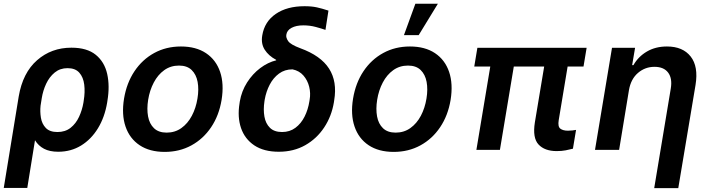

<svg xmlns="http://www.w3.org/2000/svg" viewBox="-35 -801 3788 1026"><path d="M-14.9 203.1 65 -285.5Q86.6 -412.3 163.2 -479.2Q239.7 -546.2 346.6 -546.2Q430 -546.2 476.7 -508.2Q523.4 -470.2 537.8 -405.9Q552.2 -341.6 539.1 -262.8L537.6 -252.8Q524.5 -174.7 488.5 -115.6Q452.4 -56.5 398.3 -23.3Q344.1 9.9 276.3 9.9Q230.5 9.9 200.3 -6Q170.1 -22 152 -51.5L110.8 203.1ZM181.8 -236.5Q178.3 -204.5 183.6 -171.9Q188.9 -139.2 209.7 -117.4Q230.5 -95.5 272 -95.5Q313.9 -95.5 342.3 -118.1Q370.7 -140.6 387.4 -176.7Q404.1 -212.7 410.9 -252.8L412.3 -262.8Q420.1 -309.3 415.1 -348.9Q410.2 -388.5 388.8 -412.6Q367.5 -436.8 326 -436.8Q285.9 -436.8 257.3 -413.4Q228.7 -389.9 211.6 -353.3Q194.6 -316.8 188.2 -276.6Z M845.2 10.7Q764.6 10.7 711.1 -25Q657.7 -60.7 635.8 -124.8Q614 -188.9 627.8 -273.8Q641.7 -357.6 683.6 -420.3Q725.5 -483 789.2 -517.8Q853 -552.6 931.8 -552.6Q1012.4 -552.6 1065.9 -516.9Q1119.3 -481.2 1141.2 -416.9Q1163 -352.6 1149.1 -267Q1135.3 -183.6 1093.2 -121.1Q1051.1 -58.6 987.6 -24Q924 10.7 845.2 10.7ZM855.5 -92.3Q900.2 -92.3 934.3 -116.7Q968.4 -141 990.2 -182.4Q1012.1 -223.7 1020.2 -274.5Q1028.4 -323.5 1021 -363.5Q1013.5 -403.4 989 -427Q964.5 -450.6 921.5 -450.6Q876.8 -450.6 842.7 -426.1Q808.6 -401.6 786.8 -360.1Q764.9 -318.5 756.7 -267.8Q748.9 -218.8 756.2 -179Q763.5 -139.2 788 -115.8Q812.5 -92.3 855.5 -92.3Z M1366.5 -612.2Q1378.6 -685.4 1438.6 -726.6Q1498.6 -767.8 1592.3 -767.8Q1630.7 -767.8 1658.2 -761.7Q1685.7 -755.7 1720.2 -744.3L1704.2 -641.3Q1684.7 -648.1 1652.9 -656.8Q1621.1 -665.5 1585.6 -665.5Q1547.6 -665.5 1522.9 -652.2Q1498.2 -638.8 1495 -615.1Q1492.2 -599.8 1505.1 -581.1Q1518.1 -562.5 1569.6 -543.3Q1679 -503.6 1723.4 -434.3Q1767.8 -365.1 1750.7 -264.2L1749.3 -254.3Q1736.9 -179.7 1697.3 -119.9Q1657.7 -60 1595.9 -25Q1534.1 9.9 1454.9 9.9Q1375 9.9 1324 -24.1Q1273.1 -58.2 1253 -116.8Q1233 -175.4 1245 -248.6L1246.4 -258.5Q1256 -314.3 1285.3 -360.3Q1314.6 -406.2 1355.6 -437.1Q1396.7 -468 1441.1 -478.7L1440.3 -481.5Q1400.6 -502.5 1379.6 -535.3Q1358.7 -568.2 1366.5 -612.2ZM1379.6 -268.8 1378.2 -259.9Q1371.4 -215.2 1378 -177.9Q1384.6 -140.6 1407.5 -118.1Q1430.4 -95.5 1472.3 -95.5Q1513.5 -95.5 1543.7 -118.1Q1573.9 -140.6 1592.7 -178.1Q1611.5 -215.6 1618.3 -259.9L1619.7 -268.8Q1625.7 -302.9 1617.2 -337.4Q1608.7 -371.8 1586.5 -397.4Q1564.3 -422.9 1528.1 -430.4Q1486.5 -430.4 1456 -407.8Q1425.4 -385.3 1406.2 -348.5Q1387.1 -311.8 1379.6 -268.8Z M2068.9 10.7Q1988.3 10.7 1934.8 -25Q1881.4 -60.7 1859.6 -124.8Q1837.7 -188.9 1851.6 -273.8Q1865.4 -357.6 1907.3 -420.3Q1949.2 -483 2013 -517.8Q2076.7 -552.6 2155.5 -552.6Q2236.2 -552.6 2289.6 -516.9Q2343 -481.2 2364.9 -416.9Q2386.7 -352.6 2372.9 -267Q2359 -183.6 2316.9 -121.1Q2274.9 -58.6 2211.3 -24Q2147.7 10.7 2068.9 10.7ZM2079.2 -92.3Q2123.9 -92.3 2158 -116.7Q2192.1 -141 2214 -182.4Q2235.8 -223.7 2244 -274.5Q2252.1 -323.5 2244.7 -363.5Q2237.2 -403.4 2212.7 -427Q2188.2 -450.6 2145.2 -450.6Q2100.5 -450.6 2066.4 -426.1Q2032.3 -401.6 2010.5 -360.1Q1988.6 -318.5 1980.5 -267.8Q1972.7 -218.8 1979.9 -179Q1987.2 -139.2 2011.7 -115.8Q2036.2 -92.3 2079.2 -92.3ZM2123.6 -613.3 2184.7 -781.2H2305L2202.4 -613.3Z M3099.8 -545.5 3083.1 -445.3H2998.2L2950.6 -158.7Q2945 -124.3 2959.3 -113.5Q2973.7 -102.6 3000 -102.6Q3012.4 -102.6 3024 -104Q3035.5 -105.5 3043.3 -106.9L3026.6 -6.4Q3009.6 -1.8 2987.9 2.3Q2966.3 6.4 2940 6.4Q2875.7 6.4 2842.9 -28.8Q2810 -63.9 2823.2 -147L2872.9 -445.3H2710.6L2636.4 0H2510.7L2584.9 -445.3H2499.3L2516 -545.5Z M3326 -319.6 3273.4 0H3144.5L3235.4 -545.5H3358.7L3343 -452.8H3349.8Q3375.7 -498.6 3421.9 -525.6Q3468 -552.6 3529.1 -552.6Q3613.6 -552.6 3655.7 -499.1Q3697.8 -445.7 3681.8 -347.3L3589.5 204.5H3460.9L3549.4 -327.4Q3558.6 -381.7 3535.5 -412.8Q3512.4 -443.9 3462.4 -443.9Q3412.3 -443.9 3374.3 -411.4Q3336.3 -378.9 3326 -319.6Z"/></svg>

Font: Inter UI Semi Bold
Style: Italic
Weight: 600
Italic angle: -9.39999°
Designer: Rasmus Andersson
Foundry: rsms
Version: 3.2;8d6f07862